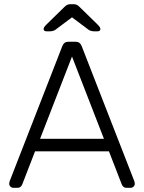

<svg xmlns="http://www.w3.org/2000/svg" viewBox="-20 -900 690 920"><path d="M44 0Q36 0 30 -6Q24 -12 24 -20L26 -31L279 -680Q287 -700 308 -700H342Q363 -700 371 -680L624 -31L626 -20Q626 -12 620 -6Q614 0 606 0H586Q577 0 571.5 -5Q566 -10 564 -15L502 -175H148L86 -15Q84 -10 78.5 -5Q73 0 64 0ZM172 -235H478L325 -629ZM203 -750Q189 -750 189 -761Q189 -769 201 -781L288 -866Q297 -875 304 -877.5Q311 -880 320 -880H330Q340 -880 346.5 -877.5Q353 -875 362 -866L449 -781Q461 -769 461 -761Q461 -750 447 -750H430Q423 -750 416 -752Q409 -754 405 -757L325 -817L245 -757Q241 -754 234 -752Q227 -750 220 -750Z"/></svg>

Font: Rubik AZ
Style: Regular
Weight: 300
Designer: Hubert and Fischer
Foundry: Hubert & Fischer
Version: Version 2.000